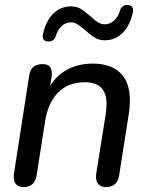

<svg xmlns="http://www.w3.org/2000/svg" viewBox="-20 -755 607 782"><path d="M36 -35Q36 -44 37 -49L99 -448Q106 -494 154 -494Q191 -494 191 -456Q191 -447 190 -442L184 -405Q211 -449 256 -472.5Q301 -496 358 -496Q430 -496 469.5 -458.5Q509 -421 509 -346Q509 -319 505 -294L465 -39Q457 7 411 7Q392 7 381.5 -4Q371 -15 371 -34Q371 -43 372 -48L411 -293Q414 -314 414 -332Q414 -420 326 -420Q258 -420 217 -378.5Q176 -337 164 -263L129 -40Q121 7 75 7Q56 7 46 -4Q36 -15 36 -35ZM154 -607Q154 -613 155 -616Q167 -670 197 -699.5Q227 -729 269 -729Q292 -729 308 -719.5Q324 -710 348 -689Q365 -673 378.5 -664.5Q392 -656 407 -656Q428 -656 445 -671.5Q462 -687 469 -713Q472 -723 479.5 -729Q487 -735 498 -735Q512 -735 518 -726.5Q524 -718 521 -704Q509 -650 479 -620.5Q449 -591 407 -591Q384 -591 366.5 -601.5Q349 -612 327 -632Q306 -649 294.5 -656.5Q283 -664 269 -664Q248 -664 231 -648.5Q214 -633 207 -607Q199 -586 178 -586Q154 -586 154 -607Z"/></svg>

Font: SN Pro
Style: Italic
Weight: 400
Italic angle: -9°
Designer: Tobias Whetton
Foundry: Supernotes
Version: Version 1.003